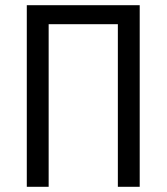

<svg xmlns="http://www.w3.org/2000/svg" viewBox="-20 -718 640 738"><path d="M83 -698H517V0H433V-625H167V0H83Z"/></svg>

Font: iA Writer Duo V
Style: Regular
Weight: 400
Designer: Mike Abbink, Paul van der Laan, Pieter van Rosmalen, Oliver Reichenstein
Foundry: Information Architects Inc.
Version: Version 2.000